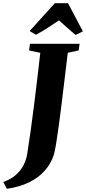

<svg xmlns="http://www.w3.org/2000/svg" viewBox="-112 -1017 538 1201"><path d="M-69 164 -91.5 121.5Q-45 105 -14 78Q17 51 34.5 17.2Q52 -16.5 58 -52.5Q69 -123 80 -200.8Q91 -278.5 101.2 -360.5Q111.5 -442.5 121.2 -524.8Q131 -607 140 -686.5L70 -701.5L75.5 -743H386L380 -701.5L312 -687Q301.5 -600.5 291.5 -517Q281.5 -433.5 272.2 -358.5Q263 -283.5 254.5 -221.5Q246 -159.5 238.5 -114.8Q231 -70 224.5 -48Q206.5 7 167.8 50.8Q129 94.5 69.8 123.5Q10.5 152.5 -69 164ZM73.5 -823 231 -997H313.5L406.5 -821L361.5 -798.5Q333.5 -820.5 308 -843.8Q282.5 -867 257 -889.5Q220.5 -865.5 186 -842.8Q151.5 -820 113 -799.5Z"/></svg>

Font: Merriweather 60pt Black
Style: Italic
Weight: 900
Italic angle: -7.8°
Version: Version 2.101